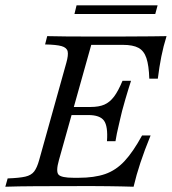

<svg xmlns="http://www.w3.org/2000/svg" viewBox="-25 -708 654 728"><path d="M-4.8 0 4 -31.5Q48.4 -33.1 71 -38.3Q93.5 -43.5 104.4 -57.7Q115.3 -71.8 123.4 -100.8L226.6 -470.2Q234.7 -499.2 231.5 -513.3Q228.2 -527.4 208.5 -533.1Q188.7 -538.7 146 -539.5L154 -571Q182.3 -570.2 228.6 -569.8Q275 -569.4 338.7 -569.4Q378.2 -569.4 414.9 -569.4Q451.6 -569.4 485.5 -569.8Q519.4 -570.2 549.6 -570.2Q579.8 -570.2 606.5 -571Q594.4 -532.3 586.7 -493.5Q579 -454.8 573.4 -409.7H541.1Q539.5 -459.7 530.2 -487.5Q521 -515.3 500 -526.6Q479 -537.9 441.1 -537.9H321L198.4 -100.8Q186.3 -58.1 196.8 -46Q207.3 -33.9 254 -33.9H273.4Q332.3 -33.9 373.4 -48Q414.5 -62.1 447.2 -97.2Q479.8 -132.3 513.7 -194.4H546Q522.6 -137.1 507.3 -90.7Q491.9 -44.4 481.5 0Q458.9 -0.8 434.7 -1.2Q410.5 -1.6 385.5 -2Q360.5 -2.4 333.5 -2.4Q306.5 -2.4 276.6 -2.4Q183.1 -2.4 112.5 -2Q41.9 -1.6 -4.8 0ZM219.4 -271.8 228.2 -302.4H400.8L391.9 -271.8ZM380.6 -172.6Q384.7 -229 369.4 -250.4Q354 -271.8 309.7 -271.8L318.5 -302.4Q350 -302.4 370.6 -311.3Q391.1 -320.2 407.3 -341.5Q423.4 -362.9 439.5 -401.6H471.8Q468.5 -390.3 462.5 -372.2Q456.5 -354 450.4 -331.9Q444.4 -309.7 437.9 -287.1Q433.9 -271 430.6 -256.5Q427.4 -241.9 424.2 -228.6Q421 -215.3 418.1 -201.6Q415.3 -187.9 412.9 -172.6ZM257.3 -654.8 265.3 -687.9H572.6L563.7 -654.8Z"/></svg>

Font: Playfair 12pt Light
Style: Italic
Weight: 300
Italic angle: -15.6°
Designer: Claus Eggers Sørensen
Foundry: Claus Eggers Sørensen
Version: Version 2.000;gftools[0.9.28]